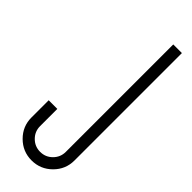

<svg xmlns="http://www.w3.org/2000/svg" viewBox="-292 -911 943 943"><g transform="rotate(45 179.0 -439.5)"><path d="M179.2 7.8Q117.7 7.8 73.7 -35.9Q29.8 -79.6 29.8 -141.1V-260.7H89.8V-141.1Q89.8 -104 116 -77.9Q142.1 -51.8 179.2 -51.8Q216.3 -51.8 242.4 -77.9Q268.6 -104 268.6 -141.1V-887.2H328.6V-141.1Q328.6 -79.6 284.7 -35.9Q240.7 7.8 179.2 7.8Z"/></g></svg>

Font: Ignotum
Style: Regular
Weight: 400
Designer: GGBot
Version: 0.10